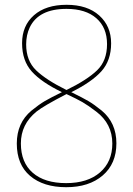

<svg xmlns="http://www.w3.org/2000/svg" viewBox="-20 -775 555 800"><path d="M50 -177Q50 -263 111 -314Q143 -340 167 -354Q191 -368 238 -391Q153 -432 112.5 -477Q72 -522 72 -595Q72 -668 121.5 -711.5Q171 -755 257.5 -755Q344 -755 393.5 -710.5Q443 -666 443 -594.5Q443 -523 402.5 -478Q362 -433 277 -391Q324 -368 348 -354Q372 -340 404 -314Q465 -263 465 -178Q465 -93 408 -44Q351 5 256 5Q161 5 105.5 -42Q50 -89 50 -177ZM132 -310Q67 -257 67 -177.5Q67 -98 116.5 -55Q166 -12 255.5 -12Q345 -12 396.5 -56.5Q448 -101 448 -177Q448 -259 381 -310Q347 -336 323.5 -349.5Q300 -363 257 -383Q162 -334 132 -310ZM257 -738Q141 -738 104 -661Q89 -629 89 -590Q89 -522 130.5 -482Q172 -442 257 -400Q343 -442 384.5 -482Q426 -522 426 -591Q426 -660 381.5 -699Q337 -738 257 -738Z"/></svg>

Font: Flamenco Light
Style: Regular
Weight: 300
Designer: Luciano Vergara
Foundry: Luciano Vergara
Version: Version 1.003